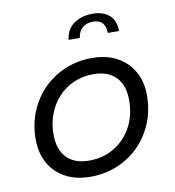

<svg xmlns="http://www.w3.org/2000/svg" viewBox="-84 -818 823 903"><g transform="rotate(-10 328.0 -367.0)"><path d="M277 10Q207 10 156.5 -17.5Q106 -45 79 -94Q52 -143 52 -208Q52 -278.5 76.8 -339Q101.5 -399.5 146 -444.2Q190.5 -489 249.8 -514Q309 -539 378 -539Q448.5 -539 499 -511Q549.5 -483 576.5 -434.2Q603.5 -385.5 603.5 -323Q603.5 -249.5 578 -188.5Q552.5 -127.5 507.8 -83Q463 -38.5 403.8 -14.2Q344.5 10 277 10ZM284 -66Q349.5 -66 402.2 -97.2Q455 -128.5 486 -184.5Q517 -240.5 517 -315.5Q517 -361.5 500.2 -394.5Q483.5 -427.5 451.2 -445.2Q419 -463 371.5 -463Q320.5 -463 278 -444.2Q235.5 -425.5 204.2 -392Q173 -358.5 155.8 -313.5Q138.5 -268.5 138.5 -215.5Q138.5 -144.5 175.8 -105.2Q213 -66 284 -66ZM286 -642Q291.5 -692.5 328.5 -718Q365.5 -743.5 417 -743.5Q468 -743.5 497.2 -718Q526.5 -692.5 526.5 -642H473Q473 -673 458.2 -689.8Q443.5 -706.5 413 -706.5Q382.5 -706.5 362.8 -689.8Q343 -673 339.5 -642Z"/></g></svg>

Font: Epilogue
Style: Italic
Weight: 400
Italic angle: -12°
Designer: Tyler Finck
Foundry: Etcetera Type Co
Version: Version 2.112